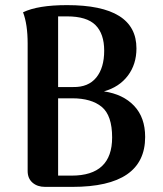

<svg xmlns="http://www.w3.org/2000/svg" viewBox="-20 -730 635 750"><path d="M386 -373Q461 -362 504 -316.5Q547 -271 547 -195Q547 0 263 0H156Q126 0 107 -16.5Q88 -33 88 -62V-560Q88 -635 70 -682Q128 -710 242 -710Q513 -710 513 -541Q513 -479 479.5 -434.5Q446 -390 386 -373ZM242 -666H207V-390H266Q325 -389 356 -427Q387 -465 387 -532Q387 -598 353 -632Q319 -666 242 -666ZM260 -44Q418 -44 418 -193Q418 -279 377.5 -312.5Q337 -346 262 -346H207V-44Z"/></svg>

Font: Arima Koshi Semi Bold
Style: Regular
Weight: 600
Designer: Joana Correia and Natanael Gama
Foundry: NDISCOVER
Version: Version 1.019;PS 001.019;hotconv 1.0.88;makeotf.lib2.5.64775